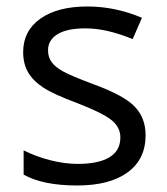

<svg xmlns="http://www.w3.org/2000/svg" viewBox="-20 -565 517 595"><path d="M431.2 -146Q431.2 -71.3 375.5 -30.8Q319.8 9.8 219.2 9.8Q112.8 9.8 53.2 -23.9V-99.1Q91.8 -79.6 136 -68.4Q180.2 -57.1 221.2 -57.1Q284.7 -57.1 318.8 -77.4Q353 -97.7 353 -139.2Q353 -170.4 325.9 -192.6Q298.8 -214.8 220.2 -245.1Q145.5 -272.9 114 -293.7Q82.5 -314.5 67.1 -340.8Q51.8 -367.2 51.8 -403.8Q51.8 -469.2 105 -507.1Q158.2 -544.9 251 -544.9Q337.4 -544.9 419.9 -509.8L391.1 -443.8Q310.5 -477.1 245.1 -477.1Q187.5 -477.1 158.2 -459Q128.9 -440.9 128.9 -409.2Q128.9 -387.7 139.9 -372.6Q150.9 -357.4 175.3 -343.8Q199.7 -330.1 269 -304.2Q364.3 -269.5 397.7 -234.4Q431.2 -199.2 431.2 -146Z"/></svg>

Font: f06900794
Style: Regular
Weight: 400
Foundry: Ascender Corporation
Version: Version 1.10